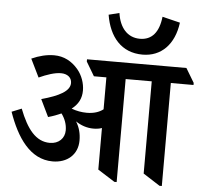

<svg xmlns="http://www.w3.org/2000/svg" viewBox="-59 -944 1071 1012"><g transform="rotate(5 477.0 -437.5)"><path d="M672 -674C771 -674 839 -743 854 -859L760 -882C751 -799 714 -756 651 -756C585 -756 543 -805 532 -882L476 -868C495 -752 560 -674 672 -674ZM249 -72C326 -72 381 -119 381 -194C381 -230 373 -262 354 -293C382 -274 414 -263 448 -263C464 -263 480 -265 493 -270V-50L583 7H595V-538H733V-50L822 7H834V-538H954V-549L909 -624H383V-612L427 -538H493V-369C471 -352 442 -343 406 -343C379 -343 351 -348 325 -358C360 -385 376 -417 376 -458C376 -496 362 -537 336 -568C303 -607 261 -630 209 -630C170 -630 130 -620 90 -602L137 -506C179 -525 220 -539 253 -539C287 -539 310 -521 310 -492C310 -449 255 -420 161 -394L205 -303C231 -310 254 -319 274 -328C293 -302 304 -273 304 -241C304 -199 273 -168 226 -168C152 -168 104 -229 63 -335L11 -314C57 -182 129 -72 249 -72Z"/></g></svg>

Font: Noto Serif Devanagari SemiCondensed SemiBold
Style: Regular
Weight: 600
Width: 4
Designer: Universal Thirst, Indian Type Foundry and the Monotype Design Team
Foundry: Monotype Imaging Inc.
Version: Version 2.004